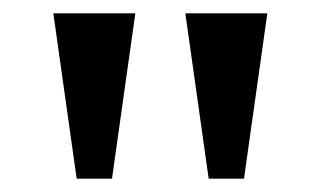

<svg xmlns="http://www.w3.org/2000/svg" viewBox="-20 -734 481 288"><path d="M95 -466 60 -714H183L148 -466ZM293 -466 258 -714H381L346 -466Z"/></svg>

Font: Noto Nastaliq Urdu Medium
Style: Regular
Weight: 500
Designer: Monotype Design Team (Patrick Giasson: type design, Kamal Mansour: OpenType code, Glenda Bellarosa). Updated by Simon Co
Foundry: Monotype Imaging Inc., Simon Cozens
Version: Version 3.007